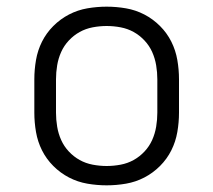

<svg xmlns="http://www.w3.org/2000/svg" viewBox="-20 -548 640 576"><path d="M300 8Q271 8 242 3Q213 -2 187 -15.5Q161 -29 140 -50Q119 -71 106 -97Q93 -123 88 -152Q83 -181 83 -210V-310Q83 -339 88 -368Q93 -397 106 -423Q119 -449 140 -470Q161 -491 187 -504.5Q213 -518 242 -523Q271 -528 300 -528Q329 -528 358 -523Q387 -518 413 -504.5Q439 -491 460 -470Q481 -449 494 -423Q507 -397 512 -368Q517 -339 517 -310V-210Q517 -181 512 -152Q507 -123 494 -97Q481 -71 460 -50Q439 -29 413 -15.5Q387 -2 358 3Q329 8 300 8ZM300 -50Q321 -50 342 -54Q363 -58 381 -68Q399 -78 413.5 -93.5Q428 -109 436.5 -128Q445 -147 448.5 -168Q452 -189 452 -210V-310Q452 -331 448.5 -352Q445 -373 436.5 -392Q428 -411 413.5 -426.5Q399 -442 381 -452Q363 -462 342 -466Q321 -470 300 -470Q279 -470 258 -466Q237 -462 219 -452Q201 -442 186.5 -426.5Q172 -411 163.5 -392Q155 -373 151.5 -352Q148 -331 148 -310V-210Q148 -189 151.5 -168Q155 -147 163.5 -128Q172 -109 186.5 -93.5Q201 -78 219 -68Q237 -58 258 -54Q279 -50 300 -50Z"/></svg>

Font: Iosevka Aile Custom Light
Style: Regular
Weight: 300
Designer: Belleve Invis
Foundry: Belleve Invis
Version: Version 17.0.2; ttfautohint (v1.8.3)